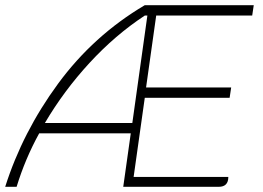

<svg xmlns="http://www.w3.org/2000/svg" viewBox="-62 -720 1012 740"><path d="M540 -660 501 -383H829L823 -343H496L453 -38H818Q818 0 781 0H413L442 -206H89Q35 -108 2 0H-42Q25 -211 161.5 -397Q298 -583 496 -700H916L910 -660ZM448 -246 506 -660H496Q382 -585 283 -477.5Q184 -370 111 -246Z"/></svg>

Font: Krub ExtraLight
Style: Italic
Weight: 275
Italic angle: -8°
Designer: Ekaluck Peanpanawate
Foundry: Cadson Demak Co.,Ltd.
Version: Version 1.000; ttfautohint (v1.6)